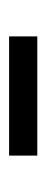

<svg xmlns="http://www.w3.org/2000/svg" viewBox="140 -482 102 422"><g transform="rotate(90 191.0 -271.0)"><path d="M60 -240V-302H322V-240Z"/></g></svg>

Font: Montserrat Thin
Style: Regular
Weight: 400
Version: Version 9.000